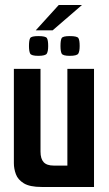

<svg xmlns="http://www.w3.org/2000/svg" viewBox="-20 -744 434 764"><path d="M146 0Q98.6 0 74.9 -14.5Q51.2 -29 43.2 -50.9Q35.2 -72.7 35.2 -94.7V-470H141.2V-140.7Q141.2 -112.2 153.7 -98.7Q166.2 -85.1 194 -85.1H248.1V-470H354.1V0ZM257.5 -521.8Q230 -521.8 225.3 -530.9Q220.7 -540 220.7 -560.9Q220.7 -584.1 225.3 -592.3Q230 -600.4 257.5 -600.4Q287.1 -600.4 292 -592.3Q297 -584.1 297 -560.9Q297 -540 291.7 -530.9Q286.4 -521.8 257.5 -521.8ZM132.5 -521.8Q104.6 -521.8 100 -530.9Q95.3 -540 95.3 -560.9Q95.3 -584.1 100 -592.3Q104.6 -600.4 132.5 -600.4Q161.7 -600.4 166.7 -592.3Q171.7 -584.1 171.7 -560.9Q171.7 -540 166.4 -530.9Q161 -521.8 132.5 -521.8ZM122.3 -623.4 213.6 -724H306.1L189.6 -623.4Z"/></svg>

Font: Smooch Sans Thin
Style: Regular
Weight: 100
Designer: Robert E. Leuschke
Foundry: Robert E. Leuschke
Version: Version 1.010